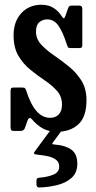

<svg xmlns="http://www.w3.org/2000/svg" viewBox="-20 -554 414 827"><path d="M268 -362Q250.5 -417 231.5 -443.8Q212.5 -470.5 183.5 -470.5Q164 -470.5 149.5 -458.5Q135 -446.5 135 -418Q135 -386.5 157 -362.5Q179 -338.5 211.5 -316.2Q244 -294 276.2 -268Q308.5 -242 330.5 -207.2Q352.5 -172.5 352.5 -122.5Q352.5 -50.5 317.5 -18.5Q282.5 13.5 226 13.5Q190 13.5 164.8 -0.5Q139.5 -14.5 119 -38.5Q106 -54 99 -35.5L87 -2Q82.5 10 68 10H38Q25.5 10 25.5 -4V-161.5Q25.5 -170.5 28 -173.8Q30.5 -177 39.5 -177H76Q85 -177 88 -173.5Q91 -170 93 -163.5Q130 -46.5 195.5 -46.5Q219 -46.5 233 -61Q247 -75.5 247 -103.5Q247 -138 226 -162Q205 -186 173.8 -207Q142.5 -228 111.5 -253Q80.5 -278 59.5 -313.2Q38.5 -348.5 38.5 -401.5Q38.5 -461.5 72 -497.5Q105.5 -533.5 158 -533.5Q190 -533.5 211.5 -519.2Q233 -505 245.5 -484.5Q252 -475.5 254.8 -474.8Q257.5 -474 262 -486.5L273.5 -519Q276 -525.5 279.2 -527.8Q282.5 -530 292 -530H321.5Q334.5 -530 334.5 -516V-360Q334.5 -352 331.8 -349.5Q329 -347 320.5 -347H285.5Q274.5 -347 272.5 -350.8Q270.5 -354.5 268 -362ZM137 239V224.5Q137 216.5 141 214Q145 211.5 152.5 211Q183 209 209 198.5Q235 188 235 164Q235 144.5 221.5 134.2Q208 124 187 119.2Q166 114.5 143.5 112.5Q129 111 127 108Q125 105 130 98L206 -5Q209.5 -10 218 -10H246.5Q258 -10 257 -7.8Q256 -5.5 252 0L210.5 56Q204 65 205.2 66.5Q206.5 68 220 69Q262 72.5 287.5 90.8Q313 109 313 151Q313 190 288.5 212Q264 234 226.2 243.2Q188.5 252.5 149.5 253.5Q137 254 137 239Z"/></svg>

Font: Besley* Condensed Medium
Style: Regular
Weight: 500
Width: 3
Designer: Owen Earl
Foundry: indestructible type*
Version: Version 3.000; ttfautohint (v1.8.3)